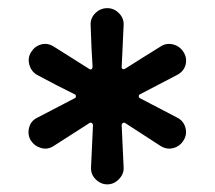

<svg xmlns="http://www.w3.org/2000/svg" viewBox="-20 -790 540 483"><path d="M75.2 -600.6Q59.6 -608.4 54.2 -626Q48.8 -643.6 58.1 -658.7Q67.4 -673.8 83.5 -678.2Q99.6 -682.6 115.2 -672.9L205.1 -616.2Q208 -614.3 210.4 -616.2Q212.9 -618.2 212.9 -622.1Q210 -664.1 208 -726.6Q207 -744.1 219.7 -756.8Q232.4 -769.5 250 -769.5Q266.6 -769.5 279.3 -756.8Q292 -744.1 291 -726.6L286.1 -621.1Q286.1 -617.2 289.1 -616.2Q292 -615.2 294.9 -617.2Q306.6 -625 339.8 -645.5Q373 -666 383.8 -672.9Q398.4 -682.6 415.5 -678.2Q432.6 -673.8 441.9 -658.7Q451.2 -643.6 446.8 -627Q442.4 -610.4 425.8 -601.6L332 -552.7Q329.1 -551.8 329.1 -547.9Q329.1 -543.9 332 -543L425.8 -494.1Q441.4 -486.3 446.3 -469.2Q451.2 -452.1 441.9 -437Q432.6 -421.9 416 -417.5Q399.4 -413.1 383.8 -422.9L294.9 -480.5Q292 -482.4 289.1 -480.5Q286.1 -478.5 286.1 -474.6L291 -369.1Q292 -352.5 279.3 -339.4Q266.6 -326.2 250 -326.2Q233.4 -326.2 220.7 -338.9Q208 -351.6 209 -369.1L213.9 -474.6Q213.9 -478.5 210.9 -480.5Q208 -482.4 205.1 -480.5L115.2 -422.9Q100.6 -413.1 84 -417.5Q67.4 -421.9 57.6 -436.5Q48.8 -451.2 53.2 -468.8Q57.6 -486.3 74.2 -494.1L168 -543Q170.9 -543.9 170.9 -547.9Q170.9 -551.8 168 -552.7Q120.1 -576.2 75.2 -600.6Z"/></svg>

Font: Rounded-X Mgen+ 2m medium
Style: Regular
Weight: 500
Designer: [Source Han Sans]
Ryoko NISHIZUKA  (kana & ideographs); Paul D. Hunt (Latin, Greek & Cyrillic); Wenlong ZHANG  (bopomofo
Version: Version 1.059.20150602